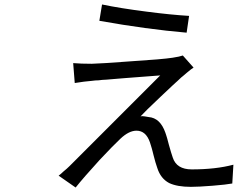

<svg xmlns="http://www.w3.org/2000/svg" viewBox="-20 -804 1063 858"><path d="M635 -752Q742 -738 825 -733L814 -658Q638 -673 424 -711L436 -784Q517 -767 635 -752ZM815 -479Q807 -473 801 -467L795 -462L790 -458Q786 -455 773 -442L763 -433L751 -422Q721 -393 699 -373Q626 -304 608 -284Q614 -286 626 -284Q636 -282 644 -281Q696 -277 719 -211Q720 -207 723 -199Q726 -191 727 -186L735 -156Q745 -120 752 -100Q769 -47 837 -47Q944 -47 1023 -68L1018 16Q992 21 930 26Q867 31 833 31Q772 31 736 14Q698 -6 683 -53Q675 -75 666 -111L662 -127L658 -142Q655 -153 650 -168Q632 -220 590 -220Q556 -220 518 -184Q487 -155 425 -89Q353 -10 318 34L242 -19L247 -23L252 -27Q260 -35 264 -38Q279 -50 291 -62L472 -243L536 -307L567 -338L597 -368L696 -467Q650 -464 539 -455Q531 -454 502.5 -452Q474 -450 455 -448L437 -447L420 -445Q416 -445 406 -444.5Q396 -444 393 -443Q356 -440 314 -433L307 -522Q341 -519 390 -519Q432 -520 564 -530Q706 -539 751 -546Q784 -551 797 -556L845 -502Q835 -496 815 -479Z"/></svg>

Font: Source Han Sans Regular
Style: Regular
Weight: 400
Designer: Ryoko NISHIZUKA  (kana & ideographs); Paul D. Hunt (Latin, Greek & Cyrillic); Wenlong ZHANG  (bopomofo); Sandoll Communi
Foundry: Adobe Systems Incorporated
Version: Version 1.00 January 18, 2024, initial release